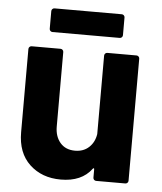

<svg xmlns="http://www.w3.org/2000/svg" viewBox="-50 -717 648 768"><g transform="rotate(5 273.5 -333.0)"><path d="M364 -514H481Q486 -514 489.5 -510.5Q493 -507 493 -502V-12Q493 -7 489.5 -3.5Q486 0 481 0H364Q359 0 355.5 -3.5Q352 -7 352 -12V-46Q352 -49 350 -49.5Q348 -50 346 -47Q306 7 222 7Q146 7 97 -39Q48 -85 48 -168V-502Q48 -507 51.5 -510.5Q55 -514 60 -514H176Q181 -514 184.5 -510.5Q188 -507 188 -502V-203Q188 -163 209.5 -138Q231 -113 269 -113Q303 -113 325 -133.5Q347 -154 352 -187V-502Q352 -507 355.5 -510.5Q359 -514 364 -514ZM126 -590V-661Q126 -666 129.5 -669.5Q133 -673 138 -673H408Q413 -673 416.5 -669.5Q420 -666 420 -661V-590Q420 -585 416.5 -581.5Q413 -578 408 -578H138Q133 -578 129.5 -581.5Q126 -585 126 -590Z"/></g></svg>

Font: Amber EN
Style: Bold
Weight: 700
Designer: Jeremy Tribby
Foundry: Tribby Type
Version: Version 1.408 November 24, 2021